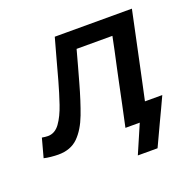

<svg xmlns="http://www.w3.org/2000/svg" viewBox="-157 -614 877 869"><g transform="rotate(-20 282.0 -180.0)"><path d="M27.5 10Q12 10 -8 8Q-28 6 -41.5 2.5L-17 -88Q-9.5 -86.5 -1.2 -85.8Q7 -85 11.5 -85Q45.5 -85 68.8 -117.2Q92 -149.5 109 -199.8Q126 -250 141 -304Q154.5 -353.5 168 -402.8Q181.5 -452 194 -497H565.5Q554 -443 543 -390.5Q532 -337.5 517 -267.5L506.5 -218Q498.5 -180.5 491.5 -147.5Q484.5 -114.5 477.5 -82.5H561Q548 -55 535 -26.5Q521.5 2 508.5 29.5Q496 56 483.5 83Q471 110 458.5 136.5H363.5L422.5 0H353.5Q365 -54.5 376 -105.5Q386.5 -156.5 399.5 -218L410 -267.5Q419.5 -310.5 426.8 -345Q434 -379.5 440.5 -411.5H268Q257.5 -374 247.5 -336.5Q237 -298.5 227 -263Q205 -183.5 181.8 -122Q158.5 -60.5 122.8 -25.2Q87 10 27.5 10Z"/></g></svg>

Font: Heraclito Medium
Style: Italic
Weight: 500
Italic angle: -12°
Designer: Kostas Bartsokas (font) & Cristiano Sobral (main changes)
Foundry: Kostas Bartsokas (font) & Cristiano Sobral (main changes)
Version: Version 1.00;July 8, 2020;FontCreator 13.0.0.2655 64-bit